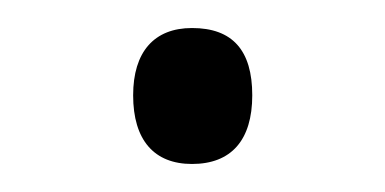

<svg xmlns="http://www.w3.org/2000/svg" viewBox="-20 -106 275 137"><path d="M75 -38C75 -6 90 11 117 11C145 11 160 -6 160 -38C160 -70 146 -86 117 -86C90 -86 75 -69 75 -38Z"/></svg>

Font: Noto Sans Devanagari SemiCondensed Light
Style: Regular
Weight: 300
Width: 4
Designer: Jelle Bosma - Monotype Design Team
Foundry: Monotype Imaging Inc.
Version: Version 2.004